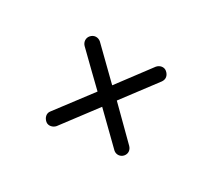

<svg xmlns="http://www.w3.org/2000/svg" viewBox="-64 -525 494 447"><g transform="rotate(-20 183.0 -301.0)"><path d="M334 -309C334 -319 325 -326 315 -326L205 -320L213 -426C213 -436 206 -445 194 -445C185 -445 177 -438 176 -428C173 -387 170 -350 168 -318L49 -312C39 -312 32 -303 32 -292C32 -282 42 -275 51 -275L166 -281C161 -214 158 -175 158 -175C158 -165 166 -157 176 -157C186 -157 193 -164 194 -174L203 -283L317 -289C328 -290 334 -298 334 -309Z"/></g></svg>

Font: Sacramento
Style: Regular
Weight: 400
Designer: Astigmatic (AOETI)
Foundry: Astigmatic (AOETI)
Version: Version 1.000